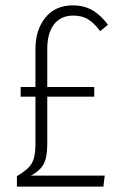

<svg xmlns="http://www.w3.org/2000/svg" viewBox="-20 -695 460 715"><path d="M95 -41H370L365 0H43V-39Q83 -62 97.5 -85.5Q112 -109 112 -157V-335H57V-371H112V-512Q112 -584 149 -629.5Q186 -675 251 -675Q292 -675 323 -657.5Q354 -640 382 -603L353 -579Q331 -609 308 -623Q285 -637 253 -637Q206 -637 181 -604Q156 -571 156 -513V-371H331V-335H156V-158Q156 -109 142.5 -84Q129 -59 95 -41Z"/></svg>

Font: Fira Sans Extra Condensed ExtraLight
Style: Regular
Weight: 275
Width: 1
Designer: Carrois Corporate & Edenspiekermann AG
Foundry: Carrois Corporate GbR & Edenspiekermann AG
Version: Version 4.203